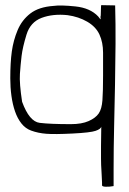

<svg xmlns="http://www.w3.org/2000/svg" viewBox="-20 -520 503 747"><path d="M374 -27Q372 -18 352 -11Q332 -4 262.5 -0.5Q193 3 160.5 0.5Q128 -2 101 -12Q79 -20 63.5 -39.5Q48 -59 38.5 -86.5Q29 -114 24.5 -147Q20 -180 20 -215Q20 -277 26 -320Q32 -363 48.5 -402.5Q65 -442 98 -467.5Q131 -493 188 -497Q216 -501 273.5 -495Q331 -489 362 -456Q373 -440 371.5 -447.5Q370 -455 372 -460Q373 -483 373 -493Q373 -498 374 -500Q397 -499 428 -499Q430 -427 429.5 -349.5Q429 -272 427.5 -191.5Q426 -111 424 -28Q422 55 422 138V204Q406 207 391.5 206.5Q377 206 377 201V190Q376 170 375.5 159.5Q375 149 374.5 140.5Q374 132 373.5 122.5Q373 113 373 95.5Q373 78 373 49Q373 20 374 -27ZM256 -37Q298 -37 325 -49Q352 -61 364 -78.5Q376 -96 378.5 -130Q381 -164 381 -226Q381 -275 381 -315Q381 -355 367 -385.5Q353 -416 319.5 -435.5Q286 -455 243 -461Q186 -467 142 -450.5Q98 -434 83 -385Q68 -336 64 -302.5Q60 -269 57.5 -232.5Q55 -196 66 -124Q94 -47 134.5 -42Q175 -37 256 -37Z"/></svg>

Font: Londrina Solid Thin
Style: Regular
Weight: 250
Designer: Marcelo Magalhaes
Foundry: Marcelo Magalhães
Version: Version 1.002